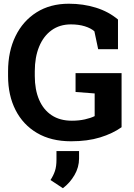

<svg xmlns="http://www.w3.org/2000/svg" viewBox="-20 -741 710 1021"><path d="M357.9 10.3Q252 10.3 177.2 -33.7Q102.5 -77.6 62.7 -155.8Q22.9 -233.9 22.9 -336.9V-361.3Q22.9 -467.8 62.5 -548.8Q102.1 -629.9 174.6 -675.5Q247.1 -721.2 346.2 -721.2Q422.9 -721.2 490.2 -700.2Q557.6 -679.2 607.4 -637.2V-479.5H502L481.9 -574.7Q462.9 -591.3 430.7 -601.3Q398.4 -611.3 356.9 -611.3Q297.4 -611.3 254.2 -580.1Q210.9 -548.8 188 -492.7Q165 -436.5 165 -362.3V-336.9Q165 -264.6 187.7 -211.2Q210.4 -157.7 254.4 -128.4Q298.3 -99.1 362.3 -99.1Q399.9 -99.1 431.4 -106.2Q462.9 -113.3 483.4 -123.5V-244.1L381.8 -252V-352.1H626.5V-64.5Q579.1 -30.8 512.5 -10.3Q445.8 10.3 357.9 10.3ZM314.5 259.8 248.5 216.3Q264.2 192.4 272.2 168.2Q280.3 144 280.3 108.4V62.5H400.4V102.1Q400.4 148.4 376.2 189.9Q352.1 231.4 314.5 259.8Z"/></svg>

Font: Roboto Slab LO
Style: Bold
Weight: 700
Designer: Google
Version: Version 2.000